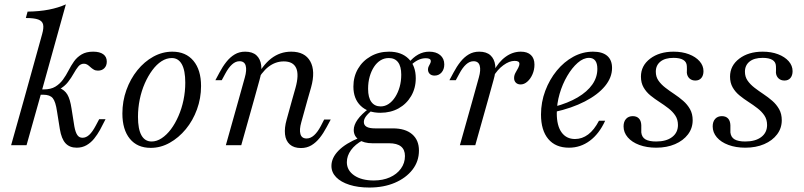

<svg xmlns="http://www.w3.org/2000/svg" viewBox="-20 -661 3659 874"><path d="M329 11.3Q296.8 11.3 278.2 -8.9Q259.7 -29 252.4 -73.4L239.5 -154Q233.1 -198.4 220.2 -214.1Q207.3 -229.8 177.4 -229.8H146L152.4 -254H179Q211.3 -254 231.9 -266.5Q252.4 -279 266.5 -298.4Q280.6 -317.7 291.9 -339.9Q303.2 -362.1 316.9 -381.5Q330.6 -400.8 351.6 -413.3Q372.6 -425.8 404 -425.8Q433.9 -425.8 450 -414.1Q466.1 -402.4 466.1 -380.6Q466.1 -362.1 455.2 -350.8Q444.4 -339.5 425.8 -339.5Q414.5 -339.5 406.5 -344.4Q398.4 -349.2 391.5 -355.6Q384.7 -362.1 377.8 -366.5Q371 -371 362.1 -371Q346.8 -371 336.3 -358.1Q325.8 -345.2 315.3 -326.2Q304.8 -307.3 289.5 -287.5Q274.2 -267.7 249.2 -254V-261.3Q274.2 -251.6 286.7 -230.6Q299.2 -209.7 305.6 -166.9L318.5 -85.5Q323.4 -58.9 331.9 -46.4Q340.3 -33.9 355.6 -33.9Q371.8 -33.9 386.3 -47.2Q400.8 -60.5 416.1 -89.5L431.5 -118.5H460.5L435.5 -70.2Q423.4 -48.4 408.5 -29.8Q393.5 -11.3 373.8 0Q354 11.3 329 11.3ZM88.7 -206.5 171.8 -505.6Q179.8 -533.9 176.2 -549.6Q172.6 -565.3 154 -572.2Q135.5 -579 97.6 -579L105.6 -608.1Q159.7 -608.9 202.8 -617.3Q246 -625.8 279.8 -641.1L158.9 -206.5ZM30.6 0 88.7 -206.5H158.9L100.8 0Z M666.1 12.1Q604.8 12.1 571 -29.4Q537.1 -71 537.1 -144.4Q537.1 -200 555.2 -250.8Q573.4 -301.6 605.2 -341.1Q637.1 -380.6 678.2 -403.2Q719.4 -425.8 764.5 -425.8Q825.8 -425.8 860.5 -384.3Q895.2 -342.7 895.2 -269.4Q895.2 -213.7 876.6 -162.9Q858.1 -112.1 825.8 -73Q793.5 -33.9 752.4 -10.9Q711.3 12.1 666.1 12.1ZM670.2 -16.9Q693.5 -16.9 716.1 -31.9Q738.7 -46.8 758.1 -72.6Q777.4 -98.4 792.3 -132.7Q807.3 -166.9 815.3 -205.6Q823.4 -244.4 823.4 -284.7Q823.4 -340.3 807.7 -368.5Q791.9 -396.8 762.1 -396.8Q737.9 -396.8 715.3 -382.3Q692.7 -367.7 673.4 -341.5Q654 -315.3 639.1 -281.5Q624.2 -247.6 616.1 -208.5Q608.1 -169.4 608.1 -129Q608.1 -73.4 623.8 -45.2Q639.5 -16.9 670.2 -16.9Z M1309.7 -206.5 1325 -260.5Q1341.9 -321 1328.2 -351.2Q1314.5 -381.5 1271.8 -381.5Q1233.9 -381.5 1202 -356.9Q1170.2 -332.3 1142.7 -279.8V-300Q1174.2 -363.7 1214.5 -394.8Q1254.8 -425.8 1305.6 -425.8Q1367.7 -425.8 1392.3 -381.9Q1416.9 -337.9 1396 -262.9L1379.8 -206.5ZM1066.1 -206.5 1094.4 -308.1Q1104 -341.9 1098.4 -362.1Q1092.7 -382.3 1070.2 -382.3Q1052.4 -382.3 1036.3 -367.7Q1020.2 -353.2 1005.6 -325.8L989.5 -296H960.5L979 -330.6Q993.5 -358.1 1010.5 -379.4Q1027.4 -400.8 1048.4 -413.3Q1069.4 -425.8 1096 -425.8Q1129 -425.8 1147.2 -409.3Q1165.3 -392.7 1169 -363.7Q1172.6 -334.7 1161.3 -296.8L1136.3 -206.5ZM1008.1 0 1066.1 -206.5H1136.3L1078.2 0ZM1351.6 -104.8Q1341.9 -71 1347.6 -50.8Q1353.2 -30.6 1375.8 -30.6Q1393.5 -30.6 1409.7 -45.2Q1425.8 -59.7 1440.3 -87.1L1455.6 -116.9H1485.5L1466.9 -82.3Q1452.4 -54.8 1435.5 -33.5Q1418.5 -12.1 1397.6 0.4Q1376.6 12.9 1350 12.9Q1317.7 12.9 1299.2 -3.6Q1280.6 -20.2 1277.4 -49.6Q1274.2 -79 1284.7 -116.1L1309.7 -206.5H1379.8Z M1661.3 192.7Q1609.7 192.7 1570.6 180.2Q1531.5 167.7 1510.1 145.6Q1488.7 123.4 1488.7 94.4Q1488.7 57.3 1521.4 24.2Q1554 -8.9 1616.1 -33.9L1631.5 -22.6Q1596.8 -4 1577.8 22.2Q1558.9 48.4 1558.9 77.4Q1558.9 114.5 1592.3 137.5Q1625.8 160.5 1681.5 160.5Q1722.6 160.5 1754.4 146.4Q1786.3 132.3 1804.8 106.9Q1823.4 81.5 1823.4 49.2Q1823.4 20.2 1805.2 5.6Q1787.1 -8.9 1750.8 -8.9H1675Q1637.1 -8.9 1613.7 -25Q1590.3 -41.1 1590.3 -69.4Q1590.3 -91.9 1607.7 -116.5Q1625 -141.1 1661.3 -168.5L1674.2 -159.7Q1653.2 -141.9 1644.8 -129.8Q1636.3 -117.7 1636.3 -105.6Q1636.3 -91.1 1648.8 -83.9Q1661.3 -76.6 1687.9 -76.6H1768.5Q1825 -76.6 1856 -50Q1887.1 -23.4 1887.1 24.2Q1887.1 73.4 1857.7 111.3Q1828.2 149.2 1777.4 171Q1726.6 192.7 1661.3 192.7ZM1711.3 -147.6Q1654.8 -147.6 1621.8 -179.4Q1588.7 -211.3 1588.7 -266.9Q1588.7 -312.1 1609.7 -348Q1630.6 -383.9 1667.7 -404.8Q1704.8 -425.8 1750.8 -425.8Q1807.3 -425.8 1839.9 -393.5Q1872.6 -361.3 1872.6 -304.8Q1872.6 -259.7 1851.6 -223.8Q1830.6 -187.9 1794.4 -167.7Q1758.1 -147.6 1711.3 -147.6ZM1712.9 -176.6Q1732.3 -176.6 1749.2 -187.9Q1766.1 -199.2 1779 -219.4Q1791.9 -239.5 1799.2 -265.3Q1806.5 -291.1 1806.5 -321Q1806.5 -358.9 1791.9 -377.8Q1777.4 -396.8 1750 -396.8Q1729 -396.8 1712.1 -386.3Q1695.2 -375.8 1682.7 -356.9Q1670.2 -337.9 1662.9 -312.5Q1655.6 -287.1 1655.6 -256.5Q1655.6 -216.9 1670.6 -196.8Q1685.5 -176.6 1712.9 -176.6ZM1958.1 -316.9Q1944.4 -316.9 1936.3 -324.6Q1928.2 -332.3 1928.2 -345.2Q1928.2 -352.4 1931.5 -358.9Q1934.7 -365.3 1937.9 -371.4Q1941.1 -377.4 1941.1 -382.3Q1941.1 -389.5 1935.5 -392.7Q1929.8 -396 1918.5 -396Q1900 -396 1882.7 -387.5Q1865.3 -379 1848.4 -362.1L1840.3 -375Q1860.5 -400 1883.9 -412.9Q1907.3 -425.8 1933.9 -425.8Q1965.3 -425.8 1983.9 -410.1Q2002.4 -394.4 2002.4 -367.7Q2002.4 -345.2 1989.9 -331Q1977.4 -316.9 1958.1 -316.9Z M2131.5 -206.5 2159.7 -308.1Q2169.4 -341.9 2163.7 -362.1Q2158.1 -382.3 2135.5 -382.3Q2117.7 -382.3 2101.6 -367.7Q2085.5 -353.2 2071 -325.8L2054.8 -296H2025.8L2044.4 -330.6Q2058.9 -358.1 2075.8 -379.4Q2092.7 -400.8 2113.7 -413.3Q2134.7 -425.8 2161.3 -425.8Q2194.4 -425.8 2212.5 -409.3Q2230.6 -392.7 2234.3 -363.7Q2237.9 -334.7 2226.6 -296.8L2201.6 -206.5ZM2073.4 0 2131.5 -206.5H2201.6L2143.5 0ZM2350 -276.6Q2336.3 -276.6 2328.2 -284.7Q2320.2 -292.7 2320.2 -305.6Q2320.2 -318.5 2326.6 -329.8Q2333.1 -341.1 2338.7 -351.6Q2344.4 -362.1 2344.4 -371Q2344.4 -383.9 2322.6 -383.9Q2298.4 -383.9 2271.4 -364.1Q2244.4 -344.4 2225 -311.3L2225.8 -334.7Q2249.2 -379 2281.5 -402.4Q2313.7 -425.8 2350.8 -425.8Q2380.6 -425.8 2396.8 -410.5Q2412.9 -395.2 2412.9 -366.9Q2412.9 -343.5 2404 -323Q2395.2 -302.4 2380.6 -289.5Q2366.1 -276.6 2350 -276.6Z M2570.2 11.3Q2508.9 11.3 2475.8 -28.2Q2442.7 -67.7 2442.7 -139.5Q2442.7 -196 2462.1 -247.6Q2481.5 -299.2 2514.5 -339.5Q2547.6 -379.8 2589.9 -402.8Q2632.3 -425.8 2679.8 -425.8Q2721.8 -425.8 2744 -406.9Q2766.1 -387.9 2766.1 -351.6Q2766.1 -308.1 2733.9 -269Q2701.6 -229.8 2642.3 -199.2Q2583.1 -168.5 2502.4 -150.8L2503.2 -175Q2566.1 -191.9 2609.7 -217.7Q2653.2 -243.5 2676.2 -276.2Q2699.2 -308.9 2699.2 -347.6Q2699.2 -372.6 2689.5 -385.1Q2679.8 -397.6 2661.3 -397.6Q2635.5 -397.6 2609.7 -375Q2583.9 -352.4 2562.1 -315.3Q2540.3 -278.2 2527.4 -233.9Q2514.5 -189.5 2514.5 -145.2Q2514.5 -88.7 2536.3 -58.5Q2558.1 -28.2 2597.6 -28.2Q2629.8 -28.2 2657.3 -48.8Q2684.7 -69.4 2706.5 -111.3H2734.7Q2707.3 -51.6 2664.9 -20.2Q2622.6 11.3 2570.2 11.3Z M2966.9 11.3Q2924.2 11.3 2890.3 -1.2Q2856.5 -13.7 2837.5 -35.9Q2818.5 -58.1 2818.5 -85.5Q2818.5 -107.3 2829.8 -119.8Q2841.1 -132.3 2860.5 -132.3Q2878.2 -132.3 2888.3 -121.8Q2898.4 -111.3 2899.2 -91.1Q2899.2 -83.9 2899.2 -74.2Q2899.2 -64.5 2899.2 -58.1Q2901.6 -36.3 2918.1 -26.6Q2934.7 -16.9 2966.9 -16.9Q3012.9 -16.9 3039.5 -37.1Q3066.1 -57.3 3066.1 -91.9Q3066.1 -116.9 3054 -135.1Q3041.9 -153.2 3022.6 -168.1Q3003.2 -183.1 2981.9 -196.8Q2960.5 -210.5 2941.1 -226.2Q2921.8 -241.9 2909.7 -262.9Q2897.6 -283.9 2897.6 -312.1Q2897.6 -362.1 2939.5 -394Q2981.5 -425.8 3046 -425.8Q3085.5 -425.8 3116.1 -414.1Q3146.8 -402.4 3164.5 -382.3Q3182.3 -362.1 3182.3 -337.1Q3182.3 -317.7 3172.6 -306Q3162.9 -294.4 3145.2 -294.4Q3129 -294.4 3118.5 -304Q3108.1 -313.7 3106.5 -329.8Q3106.5 -337.9 3106.9 -346.4Q3107.3 -354.8 3106.5 -360.5Q3105.6 -379 3090.3 -388.3Q3075 -397.6 3046 -397.6Q3007.3 -397.6 2986.3 -380.6Q2965.3 -363.7 2965.3 -334.7Q2965.3 -311.3 2977.4 -294Q2989.5 -276.6 3008.9 -261.7Q3028.2 -246.8 3049.6 -232.7Q3071 -218.5 3089.9 -202Q3108.9 -185.5 3121 -164.1Q3133.1 -142.7 3133.1 -113.7Q3133.1 -77.4 3111.7 -49.2Q3090.3 -21 3052.8 -4.8Q3015.3 11.3 2966.9 11.3Z M3372.6 11.3Q3329.8 11.3 3296 -1.2Q3262.1 -13.7 3243.1 -35.9Q3224.2 -58.1 3224.2 -85.5Q3224.2 -107.3 3235.5 -119.8Q3246.8 -132.3 3266.1 -132.3Q3283.9 -132.3 3294 -121.8Q3304 -111.3 3304.8 -91.1Q3304.8 -83.9 3304.8 -74.2Q3304.8 -64.5 3304.8 -58.1Q3307.3 -36.3 3323.8 -26.6Q3340.3 -16.9 3372.6 -16.9Q3418.5 -16.9 3445.2 -37.1Q3471.8 -57.3 3471.8 -91.9Q3471.8 -116.9 3459.7 -135.1Q3447.6 -153.2 3428.2 -168.1Q3408.9 -183.1 3387.5 -196.8Q3366.1 -210.5 3346.8 -226.2Q3327.4 -241.9 3315.3 -262.9Q3303.2 -283.9 3303.2 -312.1Q3303.2 -362.1 3345.2 -394Q3387.1 -425.8 3451.6 -425.8Q3491.1 -425.8 3521.8 -414.1Q3552.4 -402.4 3570.2 -382.3Q3587.9 -362.1 3587.9 -337.1Q3587.9 -317.7 3578.2 -306Q3568.5 -294.4 3550.8 -294.4Q3534.7 -294.4 3524.2 -304Q3513.7 -313.7 3512.1 -329.8Q3512.1 -337.9 3512.5 -346.4Q3512.9 -354.8 3512.1 -360.5Q3511.3 -379 3496 -388.3Q3480.6 -397.6 3451.6 -397.6Q3412.9 -397.6 3391.9 -380.6Q3371 -363.7 3371 -334.7Q3371 -311.3 3383.1 -294Q3395.2 -276.6 3414.5 -261.7Q3433.9 -246.8 3455.2 -232.7Q3476.6 -218.5 3495.6 -202Q3514.5 -185.5 3526.6 -164.1Q3538.7 -142.7 3538.7 -113.7Q3538.7 -77.4 3517.3 -49.2Q3496 -21 3458.5 -4.8Q3421 11.3 3372.6 11.3Z"/></svg>

Font: Playfair 5pt SemiExpanded Light Light
Style: Italic
Weight: 300
Italic angle: -15.6°
Version: Version 2.203